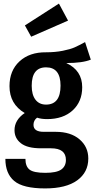

<svg xmlns="http://www.w3.org/2000/svg" viewBox="-20 -835 527 1072"><path d="M309 -815 360 -720 154 -630 119 -693ZM455 -600 487 -502Q441 -483 350 -483Q439 -442 439 -348Q439 -268 386 -219Q333 -170 243 -170Q210 -170 187 -178Q167 -163 167 -138Q167 -99 224 -99H291Q375 -99 424 -57Q473 -15 473 50Q473 127 411 172Q349 217 232 217Q109 217 59.5 175.5Q10 134 10 52H122Q122 94 145 112Q168 130 233 130Q296 130 322 111.5Q348 93 348 58Q348 -7 265 -7H209Q133 -7 97 -35Q61 -63 61 -108Q61 -165 118 -204Q33 -254 33 -354Q33 -441 89 -492.5Q145 -544 237 -543Q288 -543 330.5 -551.5Q373 -560 396.5 -570.5Q420 -581 455 -600ZM237 -459Q157 -459 157 -356Q157 -306 178 -278.5Q199 -251 237 -251Q318 -251 318 -357Q318 -459 237 -459Z"/></svg>

Font: Fira Sans Condensed Medium
Style: Regular
Weight: 500
Width: 3
Designer: Carrois Corporate & Edenspiekermann AG
Foundry: Carrois Corporate GbR & Edenspiekermann AG
Version: Version 4.203;PS 004.203;hotconv 1.0.88;makeotf.lib2.5.64775